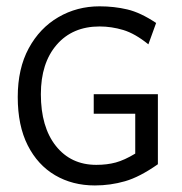

<svg xmlns="http://www.w3.org/2000/svg" viewBox="-20 -563 560 592"><path d="M272.5 8.8Q203.6 8.8 149.9 -22.7Q96.2 -54.2 65.4 -115Q34.7 -175.8 34.7 -263.7Q34.7 -351.6 68.6 -414.1Q102.5 -476.6 159.9 -510Q217.3 -543.5 287.1 -543.5Q332 -543.5 372.6 -533.9Q413.1 -524.4 461.4 -492.2L437.5 -426.3Q396.5 -459.5 360.1 -470.5Q323.7 -481.4 287.1 -481.4Q203.6 -481.4 154.8 -425Q106 -368.7 106 -272.5Q106 -171.4 152.3 -113Q198.7 -54.7 276.9 -54.7Q310.1 -54.7 336.9 -62Q363.8 -69.3 397 -89.4V-212.4H269V-272.5H466.8V-56.6Q410.6 -17.1 365.5 -4.2Q320.3 8.8 272.5 8.8Z"/></svg>

Font: Harmattan
Style: Regular
Weight: 400
Designer: George W. Nuss III and SIL International
Foundry: SIL International
Version: Version 4.000